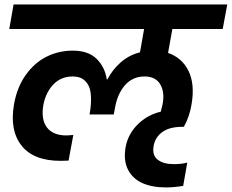

<svg xmlns="http://www.w3.org/2000/svg" viewBox="-20 -760 1025 849"><path d="M21 -631.8 40 -740.2H984.9L964.8 -631.8H742.2L723.1 -525.9Q784.7 -504.9 813.5 -446.5Q842.3 -388.2 827.1 -298.8Q817.9 -243.2 793 -199.2H786.1Q729 -199.2 697.3 -175.8Q665.5 -152.3 659.2 -113.8Q652.3 -73.2 677.5 -53.7Q702.6 -34.2 749 -34.2Q782.7 -34.2 808.1 -41L790 62Q748 68.8 713.9 68.8Q652.8 68.8 609.6 49.6Q566.4 30.3 545.9 -10Q525.4 -50.3 535.2 -107.9Q545.4 -166.5 588.6 -209.5Q631.8 -252.4 690.9 -266.1Q693.4 -276.4 699.2 -299.8Q709 -353.5 688.2 -387.7Q667.5 -421.9 619.1 -421.9Q565.9 -421.9 531.7 -382.1Q497.6 -342.3 487.8 -278.8L482.9 -253.9H376L379.9 -278.8Q384.8 -319.3 380.6 -351.1Q376.5 -382.8 356.4 -402.3Q336.4 -421.9 301.8 -421.9Q250.5 -421.9 216.8 -387.5Q183.1 -353 171.9 -296.9Q160.6 -231.9 187.5 -196.5Q214.4 -161.1 273.9 -161.1Q279.8 -161.1 304.2 -163.1L283.2 -49.8Q269 -48.8 248 -48.8Q127.9 -48.8 75 -116.5Q22 -184.1 42 -298.8Q55.2 -374.5 94.2 -429Q133.3 -483.4 186.8 -509.8Q240.2 -536.1 301.8 -536.1Q370.1 -536.1 407 -500Q443.8 -463.9 452.1 -409.2H455.1Q477.1 -451.7 513.4 -483.9Q549.8 -516.1 599.1 -528.8L617.2 -631.8Z"/></svg>

Font: SVN-Poppins SemiBold
Style: Italic
Weight: 600
Italic angle: -10°
Designer: Ninad Kale (Devanagari), Jonny Pinhorn (Latin)
Foundry: Indian Type Foundry
Version: Version 3.002 2017